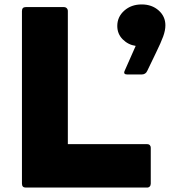

<svg xmlns="http://www.w3.org/2000/svg" viewBox="-20 -804 766 866"><path d="M79 24V-754Q79 -772 96 -772H268Q276 -772 281 -767Q286 -762 286 -754V-154H643Q651 -154 655.5 -149.5Q660 -145 660 -138V24Q660 32 655.5 37Q651 42 643 42H96Q79 42 79 24ZM509 -687Q509 -728 540.5 -756Q572 -784 619 -784Q665 -784 695.5 -757Q726 -730 726 -690Q726 -667 716 -639.5Q706 -612 684 -567L644 -484Q637 -468 618 -468H555Q535 -468 542 -484L592 -597Q558 -602 533.5 -626.5Q509 -651 509 -687Z"/></svg>

Font: LINE Seed JP_TTF ExtraBold
Style: Regular
Weight: 800
Designer: LY Corporation & Fontrix & Fontworks
Version: Version 1.015